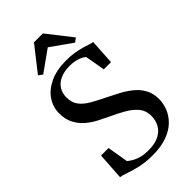

<svg xmlns="http://www.w3.org/2000/svg" viewBox="-291 -1047 1141 1141"><g transform="rotate(-45 280.0 -476.0)"><path d="M269 11Q210 11 164.2 0.2Q118.5 -10.5 87.2 -21.8Q56 -33 40 -34.5L51 -205.5H114L136.5 -73Q150.5 -61.5 169.2 -51Q188 -40.5 213 -34Q238 -27.5 270 -27.5Q326 -27 361.2 -45Q396.5 -63 413 -93.5Q429.5 -124 429.5 -161.5Q429.5 -204.5 405 -234.5Q380.5 -264.5 339.5 -288.2Q298.5 -312 248.5 -334.5Q217.5 -349 183.2 -367Q149 -385 119.2 -410.5Q89.5 -436 70.8 -472.5Q52 -509 52 -559.5Q52 -611 81.2 -654.8Q110.5 -698.5 166 -725Q221.5 -751.5 300 -752Q339.5 -752.5 371.2 -747.2Q403 -742 427.2 -735Q451.5 -728 468.2 -722.2Q485 -716.5 495 -715.5L485.5 -556H425L402.5 -681.5Q396.5 -688 382.2 -695.5Q368 -703 346.2 -708.8Q324.5 -714.5 295.5 -714.5Q248.5 -714 216 -699.2Q183.5 -684.5 166.5 -657.5Q149.5 -630.5 149.5 -594.5Q149.5 -550.5 171.8 -522Q194 -493.5 232.8 -471.5Q271.5 -449.5 321 -425.5Q356 -408.5 393 -388.8Q430 -369 461.8 -343.2Q493.5 -317.5 513 -282.2Q532.5 -247 532.5 -199Q532.5 -162 518 -124.8Q503.5 -87.5 472.2 -56.8Q441 -26 390.8 -7.5Q340.5 11 269 11ZM148 -788.5 123 -807.5 245 -963H319.5L441.5 -807.5L416.5 -788.5L282 -884Z"/></g></svg>

Font: Merriweather 96pt Medium
Style: Regular
Weight: 500
Version: Version 2.100